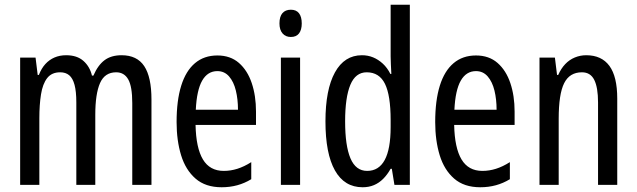

<svg xmlns="http://www.w3.org/2000/svg" viewBox="-20 -780 2687 810"><path d="M493 -547Q558 -547 588.5 -501Q619 -455 619 -360V0H538V-345Q538 -415 521 -445Q504 -475 470 -475Q422 -475 402 -429.5Q382 -384 382 -296V0H302V-348Q302 -394 294.5 -422Q287 -450 272 -462.5Q257 -475 234 -475Q198 -475 179 -450.5Q160 -426 153 -382Q146 -338 146 -281V0H65V-537H130L139 -464H144Q155 -492 171.5 -510Q188 -528 210 -537.5Q232 -547 259 -547Q305 -547 332 -523Q359 -499 368 -461H374Q393 -505 421 -526Q449 -547 493 -547Z M897 -546Q952 -546 988 -514.5Q1024 -483 1042 -429.5Q1060 -376 1060 -309V-253H805Q807 -156 836 -107.5Q865 -59 924 -59Q953 -59 981.5 -68Q1010 -77 1040 -96V-24Q1012 -7 981 1.5Q950 10 915 10Q847 10 805 -26.5Q763 -63 744 -125Q725 -187 725 -265Q725 -356 744.5 -418.5Q764 -481 802.5 -513.5Q841 -546 897 -546ZM897 -480Q856 -480 833 -440Q810 -400 806 -317H984Q984 -361 975 -398Q966 -435 946.5 -457.5Q927 -480 897 -480Z M1246 -537V0H1165V-537ZM1207 -739Q1230 -739 1241.5 -724Q1253 -709 1253 -681Q1253 -654 1241.5 -639Q1230 -624 1207 -624Q1185 -624 1172 -639Q1159 -654 1159 -681Q1159 -710 1171.5 -724.5Q1184 -739 1207 -739Z M1510 10Q1433 10 1393 -61Q1353 -132 1353 -268Q1353 -402 1393 -474.5Q1433 -547 1507 -547Q1532 -547 1554 -538Q1576 -529 1595 -511.5Q1614 -494 1627 -468H1631Q1630 -491 1629 -508.5Q1628 -526 1628 -542V-760H1709V0H1644L1633 -68H1628Q1614 -43 1596.5 -25.5Q1579 -8 1557.5 1Q1536 10 1510 10ZM1529 -59Q1578 -59 1603 -105Q1628 -151 1628 -244V-274Q1628 -378 1604 -426.5Q1580 -475 1527 -475Q1480 -475 1458 -422Q1436 -369 1436 -268Q1436 -165 1458.5 -112Q1481 -59 1529 -59Z M1988 -546Q2043 -546 2079 -514.5Q2115 -483 2133 -429.5Q2151 -376 2151 -309V-253H1896Q1898 -156 1927 -107.5Q1956 -59 2015 -59Q2044 -59 2072.5 -68Q2101 -77 2131 -96V-24Q2103 -7 2072 1.5Q2041 10 2006 10Q1938 10 1896 -26.5Q1854 -63 1835 -125Q1816 -187 1816 -265Q1816 -356 1835.5 -418.5Q1855 -481 1893.5 -513.5Q1932 -546 1988 -546ZM1988 -480Q1947 -480 1924 -440Q1901 -400 1897 -317H2075Q2075 -361 2066 -398Q2057 -435 2037.5 -457.5Q2018 -480 1988 -480Z M2453 -547Q2518 -547 2551 -502Q2584 -457 2584 -364V0H2503V-348Q2503 -411 2487 -443Q2471 -475 2435 -475Q2383 -475 2360 -429Q2337 -383 2337 -279V0H2256V-537H2321L2330 -464H2335Q2347 -491 2364.5 -509.5Q2382 -528 2405 -537.5Q2428 -547 2453 -547Z"/></svg>

Font: Noto Sans Arabic ExtraCondensed
Style: Regular
Weight: 400
Width: 2
Designer: Monotype Design Team, Nadine Chahine, Nizar Qandah and Khaled Hosny
Foundry: Monotype Imaging Inc.
Version: Version 2.012